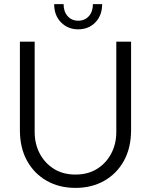

<svg xmlns="http://www.w3.org/2000/svg" viewBox="-20 -903 736 936"><path d="M348 13Q269 13 208 -21.5Q147 -56 112 -119Q77 -182 77 -269V-700H149V-259Q149 -202 173.5 -155Q198 -108 242.5 -80Q287 -52 348 -52Q409 -52 453.5 -80Q498 -108 522.5 -155Q547 -202 547 -259V-700H619V-269Q619 -182 584 -119Q549 -56 488 -21.5Q427 13 348 13ZM361 -760Q311 -760 277.5 -794Q244 -828 244 -883H290Q290 -846 310 -824Q330 -802 361 -802Q393 -802 413 -824Q433 -846 433 -883H478Q478 -828 445 -794Q412 -760 361 -760Z"/></svg>

Font: MuseoModerno Light
Style: Regular
Weight: 300
Designer: Pablo Cosgaya, Héctor Gatti, Marcela Romero, and the Authors of The MuseoModerno Project.
Foundry: Omnibus-Type Team
Version: Version 1.001